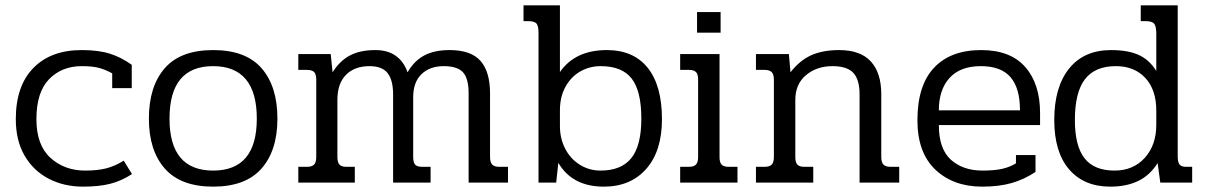

<svg xmlns="http://www.w3.org/2000/svg" viewBox="-20 -682 4501 717"><path d="M39 -237Q39 -361 104.5 -428Q170 -495 285 -495Q348 -495 390.5 -481.5Q433 -468 472 -440V-353H399V-408Q374 -422 349.5 -428.5Q325 -435 285 -435Q211 -435 163.5 -386.5Q116 -338 116 -237Q116 -140 168.5 -92.5Q221 -45 298 -45Q345 -45 377.5 -53.5Q410 -62 442 -82L473 -32Q433 -6 391 4.5Q349 15 290 15Q219 15 162 -14.5Q105 -44 72 -100.5Q39 -157 39 -237Z M536 -239Q536 -359 595 -427Q654 -495 776 -495Q898 -495 957 -427Q1016 -359 1016 -239Q1016 -120 956.5 -52.5Q897 15 776 15Q655 15 595.5 -52.5Q536 -120 536 -239ZM939 -239Q939 -337 898 -386Q857 -435 776 -435Q613 -435 613 -239Q613 -45 776 -45Q939 -45 939 -239Z M1094 -59H1126Q1145 -59 1153 -67.5Q1161 -76 1161 -96V-385Q1161 -405 1153 -413Q1145 -421 1126 -421H1094V-480H1215L1222 -412Q1248 -454 1286 -474.5Q1324 -495 1382 -495Q1428 -495 1458 -473.5Q1488 -452 1502 -412Q1526 -454 1563.5 -474.5Q1601 -495 1659 -495Q1739 -495 1774.5 -454.5Q1810 -414 1810 -333V-96Q1810 -76 1818 -67.5Q1826 -59 1845 -59H1877V0H1730V-333Q1730 -389 1709 -412Q1688 -435 1637 -435Q1585 -435 1554 -405Q1523 -375 1523 -319V-96Q1523 -75 1530.5 -67Q1538 -59 1557 -59H1588V0H1448V-329Q1448 -383 1427.5 -409Q1407 -435 1360 -435Q1304 -435 1272 -402.5Q1240 -370 1240 -309V-96Q1240 -76 1247.5 -67.5Q1255 -59 1274 -59H1305V0H1094Z M2065 -74 2057 0H1991V-560Q1991 -585 1983.5 -594Q1976 -603 1953 -603H1935V-662H2071V-413Q2128 -495 2246 -495Q2346 -495 2399 -428.5Q2452 -362 2452 -237Q2452 -118 2393.5 -51.5Q2335 15 2235 15Q2117 15 2065 -74ZM2375 -239Q2375 -342 2339 -388.5Q2303 -435 2223 -435Q2182 -435 2147.5 -415.5Q2113 -396 2092 -358.5Q2071 -321 2071 -270V-211Q2071 -165 2090.5 -127Q2110 -89 2145 -67Q2180 -45 2223 -45Q2300 -45 2337.5 -91.5Q2375 -138 2375 -239Z M2583 -637H2671V-560H2583ZM2520 -59H2552Q2571 -59 2579 -67.5Q2587 -76 2587 -96V-385Q2587 -405 2579 -413Q2571 -421 2552 -421H2520V-480H2667V-95Q2667 -75 2675 -67Q2683 -59 2702 -59H2734V0H2520Z M2803 -59H2835Q2854 -59 2862 -67.5Q2870 -76 2870 -96V-384Q2870 -404 2862 -412.5Q2854 -421 2835 -421H2803V-480H2926L2932 -412Q2966 -456 3009 -475.5Q3052 -495 3114 -495Q3193 -495 3232 -452.5Q3271 -410 3271 -330V-96Q3271 -76 3279 -67.5Q3287 -59 3306 -59H3338V0H3190V-329Q3190 -385 3166.5 -410Q3143 -435 3089 -435Q3030 -435 2990 -401.5Q2950 -368 2950 -309V-96Q2950 -76 2957.5 -67.5Q2965 -59 2984 -59H3017V0H2803Z M3406 -233Q3406 -363 3468 -429Q3530 -495 3644 -495Q3753 -495 3808.5 -432Q3864 -369 3864 -260V-215H3486Q3486 -126 3531 -85.5Q3576 -45 3649 -45Q3694 -45 3722.5 -51.5Q3751 -58 3774 -72V-103H3847V-40Q3805 -12 3758 1.5Q3711 15 3648 15Q3540 15 3473 -48.5Q3406 -112 3406 -233ZM3789 -270Q3789 -353 3753.5 -394Q3718 -435 3643 -435Q3566 -435 3526 -391Q3486 -347 3486 -270Z M3917 -234Q3917 -357 3972.5 -426Q4028 -495 4129 -495Q4192 -495 4232 -477Q4272 -459 4298 -417V-557Q4298 -583 4290.5 -593Q4283 -603 4259 -603H4240V-662H4378V-98Q4378 -76 4385 -67.5Q4392 -59 4410 -59H4432V0H4313L4303 -73Q4274 -27 4230 -6Q4186 15 4126 15Q4028 15 3972.5 -49.5Q3917 -114 3917 -234ZM4298 -216V-269Q4298 -347 4257 -391Q4216 -435 4147 -435Q4069 -435 4031.5 -386Q3994 -337 3994 -234Q3994 -137 4030 -91Q4066 -45 4142 -45Q4212 -45 4255 -92.5Q4298 -140 4298 -216Z"/></svg>

Font: Pridi Light
Style: Regular
Weight: 300
Version: Version 1.002